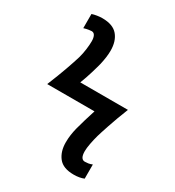

<svg xmlns="http://www.w3.org/2000/svg" viewBox="-177 -840 854 939"><g transform="rotate(30 250.0 -370.5)"><path d="M272 -122Q272 -144 275 -164.5Q278 -185 283 -205Q291 -234 299 -262Q307 -290 318 -323H51Q77 -386 95 -437Q113 -488 121 -515Q128 -540 131.5 -566.5Q135 -593 135 -613Q135 -632 129 -644Q123 -656 110 -656Q106 -656 95 -654.5Q84 -653 67 -648V-728Q79 -732 94.5 -734.5Q110 -737 124 -737Q184 -737 211 -705Q238 -673 238 -619Q238 -584 227 -537Q225 -529 221 -515Q217 -501 212 -484Q207 -467 200.5 -448Q194 -429 187 -411H456Q443 -379 432 -348.5Q421 -318 412.5 -293Q404 -268 398.5 -250.5Q393 -233 391 -226Q384 -201 379 -174.5Q374 -148 374 -131Q374 -86 400 -86Q409 -86 419 -87.5Q429 -89 441 -94V-14Q417 -4 384 -4Q324 -4 298 -37Q272 -70 272 -122Z"/></g></svg>

Font: D2Coding
Style: Bold
Weight: 700
Monospace: yes
Designer: Yong-Rak Park; Jeong-Hwan Yoon; Sang-Min Lee;
Foundry: NHN Corporation
Version: Version 1.3.2; Build 20180524